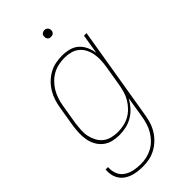

<svg xmlns="http://www.w3.org/2000/svg" viewBox="-282 -768 1062 1062"><g transform="rotate(-45 249.0 -237.0)"><path d="M158 223Q137 223 116.5 220.5Q96 218 77 211.5Q58 205 42 193.5Q26 182 15.5 165.5Q5 149 1 129Q-3 109 -1 88H18Q16 116 25.5 140.5Q35 165 56.5 179.5Q78 194 104 199.5Q130 205 158 205Q181 205 204 200Q227 195 248.5 183.5Q270 172 287.5 154Q305 136 317.5 115Q330 94 337 71Q344 48 348 25L368 -100Q355 -76 336 -54.5Q317 -33 292.5 -18.5Q268 -4 241 2Q214 8 188 8Q161 8 135.5 1.5Q110 -5 90.5 -20.5Q71 -36 58.5 -58.5Q46 -81 41.5 -106.5Q37 -132 38 -159Q39 -186 43 -213L63 -333Q67 -358 75 -383Q83 -408 97 -431Q111 -454 130.5 -473Q150 -492 173.5 -505Q197 -518 223 -523Q249 -528 274 -528Q302 -528 328.5 -521Q355 -514 374 -497Q393 -480 404 -456Q415 -432 419 -405L438 -520H458L367 28Q363 53 355.5 78Q348 103 334 126Q320 149 300.5 168Q281 187 257 200Q233 213 208 218Q183 223 158 223ZM194 -10Q217 -10 240.5 -15Q264 -20 285 -31.5Q306 -43 323.5 -61Q341 -79 353.5 -100Q366 -121 372.5 -143.5Q379 -166 383 -189L403 -309Q407 -333 408 -357.5Q409 -382 405 -405Q401 -428 390.5 -448.5Q380 -469 362.5 -483.5Q345 -498 322 -504Q299 -510 275 -510Q252 -510 228 -505Q204 -500 183 -488.5Q162 -477 144 -459Q126 -441 113.5 -420Q101 -399 93.5 -376Q86 -353 82 -330L62 -210Q59 -186 57.5 -161.5Q56 -137 61 -114Q66 -91 77 -70.5Q88 -50 105.5 -36Q123 -22 146.5 -16Q170 -10 194 -10ZM304 -644Q298 -644 292.5 -646Q287 -648 283.5 -653Q280 -658 279 -664Q278 -670 279 -676Q279 -681 281.5 -685Q284 -689 288 -691.5Q292 -694 296 -695.5Q300 -697 305 -697Q311 -697 316.5 -694.5Q322 -692 326 -687Q330 -682 331 -676Q332 -670 331 -664Q330 -659 327.5 -655Q325 -651 321.5 -648.5Q318 -646 313.5 -645Q309 -644 304 -644Z"/></g></svg>

Font: Iosevka Curly Thin
Style: Italic
Weight: 100
Italic angle: -9°
Monospace: yes
Designer: Belleve Invis
Foundry: Belleve Invis
Version: Version 22.1.2; ttfautohint (v1.8.4)